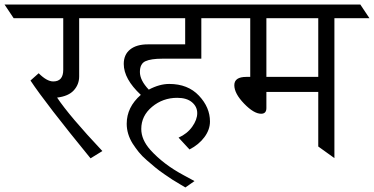

<svg xmlns="http://www.w3.org/2000/svg" viewBox="-80 -695 1644 844"><path d="M268 -615V-359Q268 -324 244.5 -298Q221 -272 171 -266Q225 -185 370 -31L318 1Q121 -240 54 -341L90 -373Q126 -337 154 -337Q198 -337 198 -388V-615H-20L-60 -675H415L455 -615Z M699 -265Q636 -265 588.5 -225.5Q541 -186 541 -128Q541 -81 581 -36Q639 28 727 75Q774 100 775 101L735 129Q732 127 710.5 114.5Q689 102 677.5 94.5Q666 87 642 70.5Q618 54 602.5 41Q587 28 565.5 9.5Q544 -9 530 -26.5Q516 -44 503 -64Q477 -106 477 -151Q477 -224 539 -278Q464 -348 464 -414Q464 -455 492 -477.5Q520 -500 570 -500H734V-615H378L338 -675H918L958 -615H805V-437H633Q584 -437 559.5 -426Q535 -415 535 -378.5Q535 -342 574 -301Q621 -326 664 -326Q746 -326 794.5 -274.5Q843 -223 843 -161Q843 -125 818.5 -92Q794 -59 753 -38L705 -90Q743 -107 765 -138Q787 -169 787 -197.5Q787 -226 764 -245.5Q741 -265 699 -265Z M1003 -357H1020V-615H878L839 -675H1504L1544 -615H1390V0L1319 -51V-291H1091V-220Q1091 -195 1068 -195Q1036 -195 993 -239.5Q950 -284 950 -320.5Q950 -357 1003 -357ZM1091 -615V-357H1319V-615Z"/></svg>

Font: Halant
Style: Regular
Weight: 400
Designer: Hitesh Malaviya (Devanagari), Satya Rajpurohit (Latin)
Foundry: Indian Type Foundry
Version: Version 1.101;PS 1.0;hotconv 1.0.78;makeotf.lib2.5.61930; tt